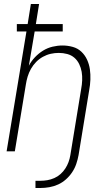

<svg xmlns="http://www.w3.org/2000/svg" viewBox="-20 -755 540 958"><path d="M157 183V147H182Q199 147 216.5 144Q234 141 251 133.5Q268 126 282 113.5Q296 101 306 85.5Q316 70 322 53.5Q328 37 331 19L385 -311Q389 -332 390 -354Q391 -376 387.5 -396.5Q384 -417 375 -435.5Q366 -454 351 -467Q336 -480 315.5 -485.5Q295 -491 273 -491Q253 -491 233 -486.5Q213 -482 194 -471.5Q175 -461 160 -445.5Q145 -430 134.5 -411.5Q124 -393 118 -373Q112 -353 109 -333L54 0H13L112 -598H64V-635H118L134 -735H175L159 -635H293V-598H153L124 -427Q136 -450 154.5 -469.5Q173 -489 195 -502.5Q217 -516 242 -522Q267 -528 292 -528Q318 -528 343 -521Q368 -514 386 -497Q404 -480 414.5 -457Q425 -434 428.5 -409Q432 -384 431 -357.5Q430 -331 425 -305L372 19Q368 41 360.5 63Q353 85 340 104.5Q327 124 309 140Q291 156 270 165.5Q249 175 226.5 179Q204 183 182 183Z"/></svg>

Font: Iosevka Curly Extralight
Style: Italic
Weight: 200
Italic angle: -9°
Monospace: yes
Designer: Belleve Invis
Foundry: Belleve Invis
Version: Version 22.1.2; ttfautohint (v1.8.4)